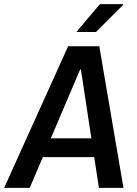

<svg xmlns="http://www.w3.org/2000/svg" viewBox="-45 -910 665 930"><path d="M-25 0 285 -686H436L553 0H434L347 -573H343L99 0ZM112 -149 125 -240H466L453 -149ZM325 -755 439 -890H552V-887L420 -755Z"/></svg>

Font: Chivo Mono Medium
Style: Italic
Weight: 500
Italic angle: -8.05°
Monospace: yes
Designer: Hector Gatti
Foundry: Omnibus-Type
Version: Version 1.008